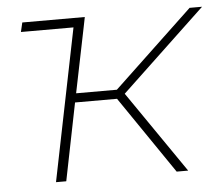

<svg xmlns="http://www.w3.org/2000/svg" viewBox="-43 -567 714 615"><g transform="rotate(-5 314.0 -259.5)"><path d="M357 -263 538 0H501L331 -249H196L146 0H113L212 -489H43L50 -519H251L245 -489L202 -278H333L588 -519H628Z"/></g></svg>

Font: Montserrat Alternates ExLight
Style: Italic
Weight: 275
Italic angle: -11.3°
Designer: Julieta Ulanovsky
Foundry: Julieta Ulanovsky
Version: Version 7.200